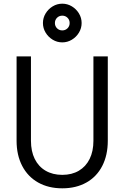

<svg xmlns="http://www.w3.org/2000/svg" viewBox="-20 -1006 675 1042"><path d="M70 -242V-700H148V-242Q148 -185 168.5 -143.5Q189 -102 227.5 -79.5Q266 -57 318 -57Q370 -57 408 -79.5Q446 -102 466.5 -143.5Q487 -185 487 -242V-700H565V-242Q565 -164 535 -105.5Q505 -47 449 -15.5Q393 16 318 16Q243 16 187 -15.5Q131 -47 100.5 -105.5Q70 -164 70 -242ZM213 -881Q213 -909 227.5 -933Q242 -957 266 -971.5Q290 -986 318 -986Q346 -986 370 -971.5Q394 -957 408.5 -933Q423 -909 423 -881Q423 -853 408.5 -829Q394 -805 370 -790.5Q346 -776 318 -776Q290 -776 266 -790.5Q242 -805 227.5 -829Q213 -853 213 -881ZM358 -881Q358 -898 346.5 -909.5Q335 -921 318 -921Q301 -921 289.5 -909.5Q278 -898 278 -881Q278 -864 289.5 -852.5Q301 -841 318 -841Q335 -841 346.5 -852.5Q358 -864 358 -881Z"/></svg>

Font: Uncut Sans Variable
Style: Regular
Weight: 400
Designer: Kasper Nordkvist
Foundry: UNCUT.wtf
Version: Version 1.303;Glyphs 3.1.2 (3151)